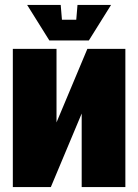

<svg xmlns="http://www.w3.org/2000/svg" viewBox="-20 -758 560 778"><path d="M488 0H311V-298L186 0H32V-560H209V-262L334 -560H488ZM294 -738H430L340 -594H180L90 -738H226L231 -678H289Z"/></svg>

Font: Tektur Condensed ExtraBold
Style: Regular
Weight: 800
Width: 3
Designer: Adam Jagosz
Foundry: Adam Jagosz
Version: Version 1.005;gftools[0.9.30]